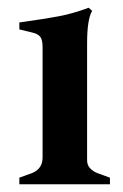

<svg xmlns="http://www.w3.org/2000/svg" viewBox="-20 -476 319 496"><path d="M30 -17 63 -29Q90 -40 90 -69V-354Q90 -374 83.5 -381.5Q77 -389 63 -392L30 -400V-418Q95 -427 132 -434Q169 -441 209 -456L218 -448Q205 -426 205 -364V-62Q205 -49 213 -41Q221 -33 231 -29L264 -17V0H30Z"/></svg>

Font: Ibarra Real Nova
Style: Bold
Weight: 700
Designer: Jose Maria Ribagorda & Octavio Pardo
Foundry: Jose Maria Ribagorda
Version: Version 1.014